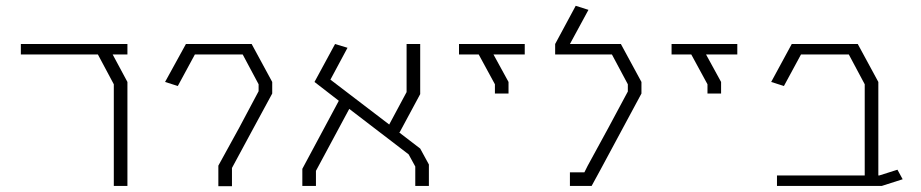

<svg xmlns="http://www.w3.org/2000/svg" viewBox="-20 -884 3179 663"><path d="M52 -732H420V-696H369L420 -601V-242H373V-593L318 -696H52Z M622 -732H849L920 -601V-561L849 -430L781 -304V-241H734V-312L806 -443L873 -569V-593L818 -696H653L594 -587L550 -601Z M1384 -732H1431V-559L1360 -427H1358L1431 -371L1461 -316V-242H1414V-309L1391 -351L1186 -508L1071 -294V-242H1024V-301L1150 -536L1066 -601L1137 -732L1180 -719L1121 -609L1324 -454L1384 -566Z M1565 -732H1664H1792V-696H1684L1736 -601V-561H1689V-593L1633 -696H1565Z M1968 -864 2012 -850 1948 -732H2124L2195 -601V-561L2124 -429L2053 -297L2023 -242H1948V-289H1998L2009 -311L2081 -443L2148 -568V-593L2093 -696H1897V-732Z M2299 -732H2398H2526V-696H2418L2470 -601V-561H2423V-593L2367 -696H2299Z M2714 -732H2715H2942L3013 -601V-278H3016L3079 -298L3097 -265L3025 -242H3013H2966H2663V-278H2966V-593L2911 -696H2746L2687 -587L2643 -601Z"/></svg>

Font: Mixer
Style: Regular
Weight: 400
Version: Version 1.0